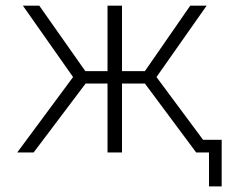

<svg xmlns="http://www.w3.org/2000/svg" viewBox="-20 -540 808 680"><path d="M699.2 -44.9H765.1V120.1H720.2V0H674.8L493.2 -244.1H412.1V0H360.8V-244.1H283.2L99.1 0H41L238.8 -267.1L61 -520H119.1L282.2 -288.1H360.8V-520H412.1V-288.1H493.2L653.8 -520H711.9L534.2 -267.1Z"/></svg>

Font: Rawline Light
Style: Regular
Weight: 300
Designer: Matt McInerney, Pablo Impallari, Rodrigo Fuenzalida
Foundry: Matt McInerney, Pablo Impallari, Rodrigo Fuenzalida
Version: Version 4.020;PS 004.020;hotconv 1.0.88;makeotf.lib2.5.64775